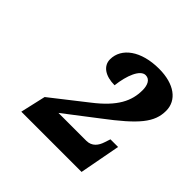

<svg xmlns="http://www.w3.org/2000/svg" viewBox="-123 -934 658 658"><g transform="rotate(45 206.0 -605.0)"><path d="M63 -386H355L383 -535H346L339 -514C332 -492 318 -473 291 -473H156L272 -562C378 -642 412 -683 412 -739C412 -790 367 -824 293 -824C206 -824 151 -783 151 -728C151 -696 180 -676 225 -676C231 -729 250 -776 276 -776C297 -776 305 -755 305 -732C305 -680 283 -633 209 -576L84 -478Z"/></g></svg>

Font: Noto Serif Condensed Black
Style: Italic
Weight: 900
Width: 3
Italic angle: -12°
Designer: Monotype Design Team
Foundry: Monotype Imaging Inc.
Version: Version 2.013